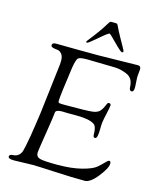

<svg xmlns="http://www.w3.org/2000/svg" viewBox="-133 -1001 896 1099"><g transform="rotate(15 315.5 -451.0)"><path d="M278 -763Q278 -764 282 -770Q298 -790 311.5 -808Q325 -826 334 -838.5Q343 -851 350.5 -862Q358 -873 362 -880Q366 -887 370 -893Q374 -899 376 -902Q378 -905 380 -907Q382 -909 383.5 -909.5Q385 -910 388 -910H414Q424 -910 428 -900Q442 -870 460.5 -837Q479 -804 489 -786Q499 -768 499 -764Q499 -758 491 -758Q483 -758 441.5 -800.5Q400 -843 396 -843Q388 -843 339.5 -801Q291 -759 285 -759Q278 -759 278 -763ZM20 -14Q20 -27 42 -28Q78 -30 91 -65Q97 -83 111 -163Q111 -166 119 -215Q127 -264 131 -296L167 -599Q168 -608 168 -620Q168 -648 156 -661.5Q144 -675 130 -676Q116 -677 104 -680.5Q92 -684 92 -693Q92 -708 115 -708Q124 -708 156.5 -707.5Q189 -707 245.5 -706.5Q302 -706 368 -706Q389 -706 487 -708Q585 -710 599 -710Q617 -710 617 -691Q617 -686 615 -668.5Q613 -651 613 -638Q613 -631 614.5 -613Q616 -595 616 -584Q616 -556 603 -556Q594 -556 591 -563Q588 -570 588 -580Q588 -590 584 -605Q580 -620 569 -632Q565 -637 555 -643Q545 -649 520 -656.5Q495 -664 464 -664Q426 -664 383 -665.5Q340 -667 310 -667Q266 -667 256.5 -657Q247 -647 239 -599Q214 -424 214 -396Q214 -386 220.5 -384Q227 -382 257 -382Q387 -382 417.5 -386Q448 -390 461 -406Q471 -418 477 -432Q483 -446 486 -452Q489 -458 495 -458Q507 -458 507 -447Q507 -438 498.5 -400.5Q490 -363 487 -343Q485 -332 485 -304Q485 -276 481.5 -260Q478 -244 469 -244Q458 -244 458 -260Q458 -308 441 -320Q412 -341 334 -341Q304 -341 285.5 -341Q267 -341 262.5 -341.5Q258 -342 255 -342Q252 -342 249 -342Q211 -342 210 -325Q207 -295 197.5 -235.5Q188 -176 181 -130Q174 -84 174 -77Q174 -53 198 -46.5Q222 -40 300 -40Q385 -40 444.5 -55.5Q504 -71 525.5 -89.5Q547 -108 561.5 -123.5Q576 -139 582 -139Q592 -139 592 -125Q592 -98 550 -45Q508 8 476 8Q404 8 296.5 2.5Q189 -3 167 -3Q139 -3 109 -1.5Q79 0 55 0Q20 0 20 -14Z"/></g></svg>

Font: OFL Sorts Mill Goudy TT
Style: Italic
Weight: 500
Italic angle: -6°
Version: Version 003.000